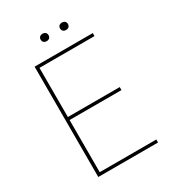

<svg xmlns="http://www.w3.org/2000/svg" viewBox="-199 -945 952 1055"><g transform="rotate(-30 277.0 -417.5)"><path d="M238 -788C253 -788 263 -797 263 -812C263 -826 253 -835 238 -835C223 -835 213 -826 213 -812C213 -797 223 -788 238 -788ZM361 -788C376 -788 386 -797 386 -812C386 -826 376 -835 361 -835C346 -835 336 -826 336 -812C336 -797 346 -788 361 -788ZM110 0H489V-19H130V-350H459V-369H130V-681H479V-700H110Z"/></g></svg>

Font: Fixel Text Thin
Style: Regular
Weight: 100
Width: 4
Designer: AlfaBravo + MacPaw
Foundry: Kyrylo Tkachov, Marchela Mozhyna, Serhii Makarenko, Maria Weinstein, Zakhar Kryvoshyya
Version: Version 1.211